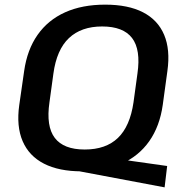

<svg xmlns="http://www.w3.org/2000/svg" viewBox="-20 -729 783 827"><path d="M275 0 318 -68 700 -14 689 78ZM332 9Q234 9 169.5 -24Q105 -57 77.5 -121Q50 -185 63 -277L84 -423Q97 -515 142 -579Q187 -643 260.5 -676Q334 -709 433 -709Q532 -709 596 -676Q660 -643 687 -579Q714 -515 701 -423L681 -277Q668 -185 623 -121Q578 -57 504.5 -24Q431 9 332 9ZM345 -85Q436 -85 488 -135Q540 -185 555 -288L572 -412Q587 -515 549 -565Q511 -615 420 -615Q330 -615 277 -565Q224 -515 210 -412L193 -288Q178 -185 216 -135Q254 -85 345 -85Z"/></svg>

Font: Pathway Extreme 8pt Thin 12pt SemiBold
Style: Italic
Weight: 600
Italic angle: -8°
Version: Version 1.001;gftools[0.9.26]